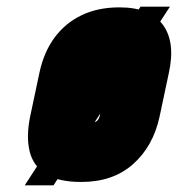

<svg xmlns="http://www.w3.org/2000/svg" viewBox="-20 -534 532 574"><path d="M488 -514H400L54 20H140ZM457 -185 485 -317Q505 -409 466.5 -460.5Q428 -512 337 -512Q273 -512 224 -488.5Q175 -465 143 -421.5Q111 -378 98 -317L70 -185Q58 -126 68.5 -82Q79 -38 116.5 -14Q154 10 223 10Q318 10 378 -43.5Q438 -97 457 -185ZM304 -311 279 -191Q278 -185 275.5 -180Q273 -175 269.5 -172Q266 -169 261 -169Q256 -169 253.5 -172Q251 -175 251 -180Q251 -185 252 -191L277 -311Q279 -318 281.5 -323Q284 -328 288 -330.5Q292 -333 296 -333Q301 -333 303 -330.5Q305 -328 305.5 -323Q306 -318 304 -311Z"/></svg>

Font: Advent Pro Black
Style: Italic
Weight: 900
Italic angle: -12°
Version: Version 3.000